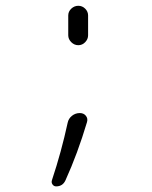

<svg xmlns="http://www.w3.org/2000/svg" viewBox="-20 -540 540 680"><path d="M178.7 120.1Q170.9 120.1 166 113.3Q161.1 106.4 164.1 97.7Q197.3 -2 219.7 -105.5Q222.7 -120.1 234.9 -129.9Q247.1 -139.6 262.7 -139.6Q276.4 -139.6 284.2 -129.9Q292 -120.1 288.1 -107.4Q254.9 3.9 211.9 98.6Q202.1 120.1 178.7 120.1ZM221.7 -485.4Q221.7 -499 232.4 -509.3Q243.2 -519.5 257.3 -519.5Q271.5 -519.5 281.7 -509.3Q292 -499 292 -485.4V-415Q292 -401.4 281.7 -390.6Q271.5 -379.9 257.3 -379.9Q243.2 -379.9 232.4 -390.6Q221.7 -401.4 221.7 -415Z"/></svg>

Font: Rounded-X Mgen+ 1mn light
Style: Regular
Weight: 200
Designer: [Source Han Sans]
Ryoko NISHIZUKA  (kana & ideographs); Paul D. Hunt (Latin, Greek & Cyrillic); Wenlong ZHANG  (bopomofo
Version: Version 1.059.20150602